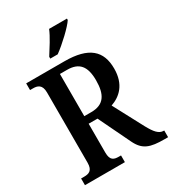

<svg xmlns="http://www.w3.org/2000/svg" viewBox="-219 -1048 1048 1166"><g transform="rotate(-30 305.0 -465.5)"><path d="M229 -784V-771H281C335 -810 416 -886 438 -921V-931H313C295 -886 256 -827 229 -784ZM27 0H307V-47H292C258 -47 233 -54 233 -110V-312H295L402 -90C438 -15 485 0 586 0H610V-47H606C573 -47 550 -74 520 -129L409 -338C475 -361 535 -413 535 -525C535 -649 466 -714 295 -714H27V-667H48C78 -667 109 -659 109 -603V-110C109 -54 80 -47 48 -47H27ZM282 -365H233V-661H283C367 -661 404 -617 404 -518C404 -417 370 -365 282 -365Z"/></g></svg>

Font: Noto Serif Bengali Condensed
Style: Regular
Weight: 400
Width: 3
Designer: Juan Bruce, Universal Thirst, Indian Type Foundry and the Monotype Design Team.
Foundry: Monotype Imaging Inc.
Version: Version 2.003